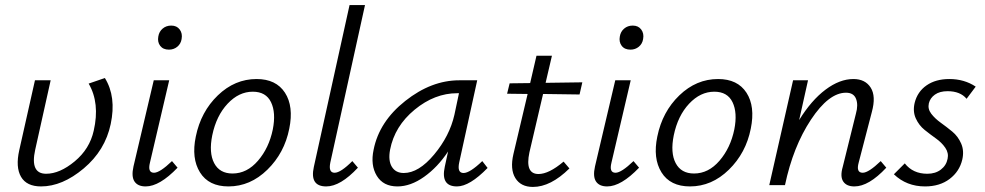

<svg xmlns="http://www.w3.org/2000/svg" viewBox="-20 -731 3888 758"><path d="M180 -414 119 -140Q98 -45 162 -45Q216 -45 275 -94Q334 -143 350 -215Q375 -324 330 -401L394 -423Q440 -349 417 -241Q395 -137 310.5 -66Q226 5 142 5Q85 5 63 -33Q41 -71 56 -138L118 -414Z M647 -535Q624 -535 612.5 -550Q601 -565 605 -587Q608 -606 622 -618Q636 -630 656 -630Q678 -630 689.5 -614.5Q701 -599 697 -577Q694 -558 680 -546.5Q666 -535 647 -535ZM555 5Q524 5 511 -14.5Q498 -34 507 -74L587 -414H648L572 -89Q562 -49 588 -49Q611 -49 659 -95L681 -69Q610 5 555 5Z M882 5Q804 5 769.5 -50.5Q735 -106 753 -192Q773 -290 840 -354.5Q907 -419 993 -419Q1070 -419 1105 -365Q1140 -311 1122 -223Q1103 -127 1035.5 -61Q968 5 882 5ZM898 -46Q955 -46 998.5 -96.5Q1042 -147 1057 -220Q1070 -286 1050 -327.5Q1030 -369 978 -369Q923 -369 878.5 -321.5Q834 -274 818 -197Q804 -128 825.5 -87Q847 -46 898 -46Z M1268 5Q1202 5 1219 -72L1360 -711H1421L1284 -89Q1276 -49 1301 -49Q1325 -49 1371 -95L1393 -69Q1324 5 1268 5Z M1884 -95 1905 -68Q1834 5 1784 5Q1719 5 1736 -73L1749 -133Q1708 -71 1654.5 -33Q1601 5 1549 5Q1493 5 1467.5 -37Q1442 -79 1455 -140Q1477 -251 1580 -332.5Q1683 -414 1793 -414H1864L1793 -90Q1784 -48 1810 -48Q1835 -48 1884 -95ZM1574 -48Q1633 -48 1694 -121Q1755 -194 1774 -278L1792 -363H1785Q1696 -363 1617 -298Q1538 -233 1520 -140Q1512 -97 1527 -72.5Q1542 -48 1574 -48Z M2124 -360 2070 -129Q2052 -44 2106 -44Q2147 -44 2205 -93L2228 -66Q2154 7 2084 7Q2036 7 2014.5 -28Q1993 -63 2007 -123L2063 -360L1982 -361L1992 -402L2073 -403L2098 -511H2159L2134 -404L2279 -406L2268 -358Z M2469 -535Q2446 -535 2434.5 -550Q2423 -565 2427 -587Q2430 -606 2444 -618Q2458 -630 2478 -630Q2500 -630 2511.5 -614.5Q2523 -599 2519 -577Q2516 -558 2502 -546.5Q2488 -535 2469 -535ZM2377 5Q2346 5 2333 -14.5Q2320 -34 2329 -74L2409 -414H2470L2394 -89Q2384 -49 2410 -49Q2433 -49 2481 -95L2503 -69Q2432 5 2377 5Z M2704 5Q2626 5 2591.5 -50.5Q2557 -106 2575 -192Q2595 -290 2662 -354.5Q2729 -419 2815 -419Q2892 -419 2927 -365Q2962 -311 2944 -223Q2925 -127 2857.5 -61Q2790 5 2704 5ZM2720 -46Q2777 -46 2820.5 -96.5Q2864 -147 2879 -220Q2892 -286 2872 -327.5Q2852 -369 2800 -369Q2745 -369 2700.5 -321.5Q2656 -274 2640 -197Q2626 -128 2647.5 -87Q2669 -46 2720 -46Z M3457 -95 3479 -69Q3410 5 3353 5Q3322 5 3309 -14.5Q3296 -34 3307 -72L3359 -282Q3369 -317 3359.5 -341Q3350 -365 3320 -365Q3252 -365 3181.5 -258.5Q3111 -152 3079 0H3017L3111 -414H3170L3135 -257Q3183 -335 3239 -377Q3295 -419 3349 -419Q3396 -419 3417.5 -385Q3439 -351 3422 -289L3370 -89Q3359 -49 3386 -49Q3409 -49 3457 -95Z M3632 5Q3559 5 3509 -43L3552 -86Q3584 -45 3641 -45Q3673 -45 3694.5 -61.5Q3716 -78 3721 -104Q3726 -127 3712 -147.5Q3698 -168 3675.5 -184Q3653 -200 3630.5 -218Q3608 -236 3595.5 -263.5Q3583 -291 3591 -325Q3602 -369 3638 -394Q3674 -419 3728 -419Q3787 -419 3832 -389L3796 -341Q3771 -371 3721 -371Q3690 -371 3671 -357.5Q3652 -344 3647 -323Q3642 -301 3656.5 -282Q3671 -263 3694 -246.5Q3717 -230 3739.5 -211.5Q3762 -193 3774.5 -164.5Q3787 -136 3779 -101Q3768 -54 3729 -24.5Q3690 5 3632 5Z"/></svg>

Font: EauTest
Style: Italic
Weight: 400
Italic angle: -12°
Designer: Christian Thalmann (Catharsis Fonts)
Version: Version 0.001;PS 000.001;hotconv 1.0.88;makeotf.lib2.5.64775